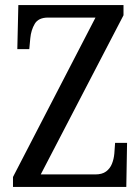

<svg xmlns="http://www.w3.org/2000/svg" viewBox="-20 -734 519 754"><path d="M31 0V-39L355 -665H169Q131 -665 116.5 -640.5Q102 -616 99 -584L95 -541H48L52 -714H465V-674L140 -49H354Q381 -49 396.5 -60.5Q412 -72 419.5 -90.5Q427 -109 429 -131L432 -173H479L476 0Z"/></svg>

Font: Noto Serif Condensed
Style: Regular
Weight: 400
Width: 3
Designer: Monotype Design Team
Foundry: Monotype Imaging Inc.
Version: Version 2.015